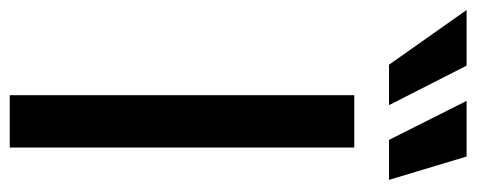

<svg xmlns="http://www.w3.org/2000/svg" viewBox="-415 -666 978 394"><g transform="rotate(90 74.0 -469.0)"><path d="M179.7 0H72.3V-707H179.7ZM-102.5 -937.5H11.7L92.8 -778.3H9.8ZM84 -937.5H198.2L246.1 -778.3H164.1Z"/></g></svg>

Font: Pretendard Std Medium
Style: Regular
Weight: 500
Designer: Base glyphs from Inter by Rasmus Andersson; Hangeul glyphs from Noto Sans CJK(Source Han Sans) by Jang Soo-young and Kan
Foundry: Kil Hyung-jin
Version: Version 1.309